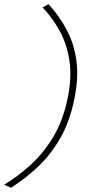

<svg xmlns="http://www.w3.org/2000/svg" viewBox="-46 -780 430 912"><path d="M6 112 -26 97Q38.5 58.5 99 3.5Q159.5 -51.5 205.8 -127.8Q252 -204 274 -307Q296 -409.5 284 -490.2Q272 -571 237.2 -633.8Q202.5 -696.5 156 -745L185 -760Q236 -704 271.2 -637.8Q306.5 -571.5 317.2 -489.5Q328 -407.5 306 -304Q284 -200 240 -123.2Q196 -46.5 136 10.5Q76 67.5 6 112Z"/></svg>

Font: Commissioner Thin
Style: Italic
Weight: 100
Italic angle: -12°
Designer: Kostas Bartsokas
Foundry: Kostas Bartsokas
Version: Version 1.000; ttfautohint (v1.8.3)